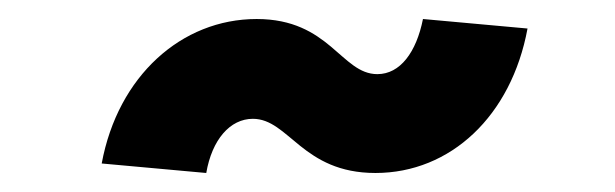

<svg xmlns="http://www.w3.org/2000/svg" viewBox="-20 -390 647 202"><path d="M87 -218 197 -208C203 -243 222 -265 246 -265C284 -265 298 -208 375 -208C454 -208 518 -268 535 -360L425 -370C418 -335 401 -312 377 -312C339 -312 327 -370 250 -370C171 -370 104 -310 87 -218Z"/></svg>

Font: Uncut Sans
Style: Bold Italic
Weight: 700
Italic angle: -11°
Designer: Kasper Nordkvist
Foundry: UNCUT.wtf
Version: Version 1.304;Glyphs 3.2 (3246)